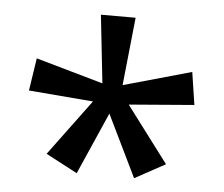

<svg xmlns="http://www.w3.org/2000/svg" viewBox="-40 -805 631 540"><g transform="rotate(5 275.5 -535.0)"><path d="M322 -760H224L245 -568L55 -622L41 -530L223 -515L106 -357L195 -310L272 -485L357 -310L443 -357L324 -515L508 -530L494 -622L302 -568Z"/></g></svg>

Font: Noto Sans Buginese
Style: Regular
Weight: 400
Designer: Monotype Design Team
Foundry: Monotype Imaging Inc.
Version: Version 2.002